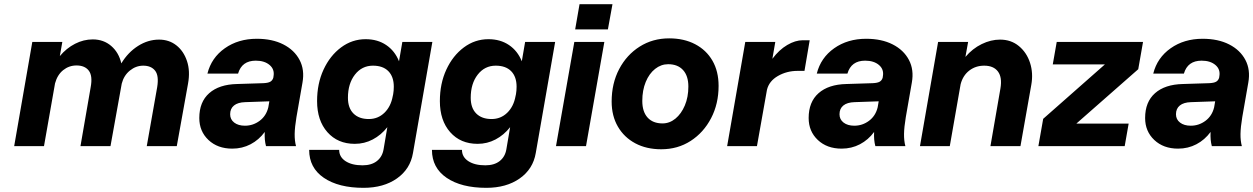

<svg xmlns="http://www.w3.org/2000/svg" viewBox="-20 -701 6011 921"><path d="M415 -283Q425 -337 406 -362Q387 -387 347 -387Q311 -387 283 -364.5Q255 -342 244 -301L191 0H48L135 -500H279L267 -432Q299 -470 340 -491Q381 -512 425 -512Q477 -512 513.5 -480.5Q550 -449 562 -397Q594 -450 642 -480.5Q690 -511 743 -511Q791 -511 826 -483.5Q861 -456 877 -408Q893 -360 882 -300L828 0H684L734 -283Q743 -338 724 -362Q705 -386 667 -386Q632 -386 603 -362.5Q574 -339 564 -300L510 0H366Z M1402 -139Q1394 -91 1393.5 -58.5Q1393 -26 1400 0H1256Q1248 -29 1250 -68Q1222 -30 1182 -9Q1142 12 1094 12Q1024 12 980 -29.5Q936 -71 936 -135Q936 -212 983.5 -254Q1031 -296 1117 -298L1243 -302Q1266 -303 1276.5 -309Q1287 -315 1291 -328L1292 -335Q1298 -368 1273.5 -389Q1249 -410 1207 -410Q1140 -410 1122 -348H975Q994 -424 1058.5 -469.5Q1123 -515 1212 -515Q1286 -515 1339 -488Q1392 -461 1417 -413.5Q1442 -366 1431 -305ZM1084 -153Q1084 -128 1103.5 -113Q1123 -98 1155 -98Q1194 -98 1225.5 -121.5Q1257 -145 1267 -186L1272 -215L1156 -211Q1121 -210 1102.5 -195Q1084 -180 1084 -153Z M2054 -500 1961 33Q1948 110 1884 155Q1820 200 1724 200Q1604 200 1533.5 152Q1463 104 1463 18H1607Q1607 52 1637.5 72Q1668 92 1719 92Q1762 92 1788 71.5Q1814 51 1820 15L1838 -91Q1808 -53 1768 -32Q1728 -11 1682 -11Q1600 -11 1550.5 -67Q1501 -123 1501 -216Q1501 -300 1532 -367Q1563 -434 1616 -473.5Q1669 -513 1734 -513Q1791 -513 1832.5 -485Q1874 -457 1894 -407L1910 -500ZM1649 -232Q1649 -183 1675.5 -156.5Q1702 -130 1749 -130Q1793 -130 1824 -160Q1855 -190 1864 -240L1866 -249Q1869 -266 1869 -285Q1869 -333 1843 -359.5Q1817 -386 1769 -386Q1716 -386 1682.5 -343Q1649 -300 1649 -232Z M2643 -500 2550 33Q2537 110 2473 155Q2409 200 2313 200Q2193 200 2122.5 152Q2052 104 2052 18H2196Q2196 52 2226.5 72Q2257 92 2308 92Q2351 92 2377 71.5Q2403 51 2409 15L2427 -91Q2397 -53 2357 -32Q2317 -11 2271 -11Q2189 -11 2139.5 -67Q2090 -123 2090 -216Q2090 -300 2121 -367Q2152 -434 2205 -473.5Q2258 -513 2323 -513Q2380 -513 2421.5 -485Q2463 -457 2483 -407L2499 -500ZM2238 -232Q2238 -183 2264.5 -156.5Q2291 -130 2338 -130Q2382 -130 2413 -160Q2444 -190 2453 -240L2455 -249Q2458 -266 2458 -285Q2458 -333 2432 -359.5Q2406 -386 2358 -386Q2305 -386 2271.5 -343Q2238 -300 2238 -232Z M2760 -681H2918L2896 -560H2739ZM2735 -500H2879L2791 0H2647Z M2914 -214Q2914 -301 2950 -369.5Q2986 -438 3048.5 -477.5Q3111 -517 3190 -517Q3261 -517 3314.5 -489Q3368 -461 3397.5 -410Q3427 -359 3427 -289Q3427 -203 3391 -134Q3355 -65 3293 -25Q3231 15 3152 15Q3081 15 3027.5 -13.5Q2974 -42 2944 -93.5Q2914 -145 2914 -214ZM3282 -286Q3282 -337 3256.5 -365Q3231 -393 3185 -393Q3151 -393 3122.5 -370.5Q3094 -348 3077.5 -308Q3061 -268 3061 -217Q3061 -165 3086.5 -137Q3112 -109 3158 -109Q3192 -109 3220 -132Q3248 -155 3265 -195Q3282 -235 3282 -286Z M3555 -500H3699L3685 -419Q3717 -462 3756 -485Q3795 -508 3831 -508H3864L3839 -361H3806Q3754 -361 3711.5 -336.5Q3669 -312 3659 -270L3611 0H3468Z M4325 -139Q4317 -91 4316.5 -58.5Q4316 -26 4323 0H4179Q4171 -29 4173 -68Q4145 -30 4105 -9Q4065 12 4017 12Q3947 12 3903 -29.5Q3859 -71 3859 -135Q3859 -212 3906.5 -254Q3954 -296 4040 -298L4166 -302Q4189 -303 4199.5 -309Q4210 -315 4214 -328L4215 -335Q4221 -368 4196.5 -389Q4172 -410 4130 -410Q4063 -410 4045 -348H3898Q3917 -424 3981.5 -469.5Q4046 -515 4135 -515Q4209 -515 4262 -488Q4315 -461 4340 -413.5Q4365 -366 4354 -305ZM4007 -153Q4007 -128 4026.5 -113Q4046 -98 4078 -98Q4117 -98 4148.5 -121.5Q4180 -145 4190 -186L4195 -215L4079 -211Q4044 -210 4025.5 -195Q4007 -180 4007 -153Z M4779 -277Q4788 -330 4767 -358Q4746 -386 4701 -386Q4660 -386 4629.5 -362.5Q4599 -339 4588 -297L4536 0H4393L4480 -500H4624L4611 -428Q4645 -468 4689 -489.5Q4733 -511 4777 -511Q4830 -511 4867.5 -480Q4905 -449 4921 -399.5Q4937 -350 4927 -294L4875 0H4731Z M5049 -500H5463L5440 -369L5143 -108H5394L5375 0H4961L4984 -131L5280 -392H5030Z M5939 -139Q5931 -91 5930.5 -58.5Q5930 -26 5937 0H5793Q5785 -29 5787 -68Q5759 -30 5719 -9Q5679 12 5631 12Q5561 12 5517 -29.5Q5473 -71 5473 -135Q5473 -212 5520.5 -254Q5568 -296 5654 -298L5780 -302Q5803 -303 5813.5 -309Q5824 -315 5828 -328L5829 -335Q5835 -368 5810.5 -389Q5786 -410 5744 -410Q5677 -410 5659 -348H5512Q5531 -424 5595.5 -469.5Q5660 -515 5749 -515Q5823 -515 5876 -488Q5929 -461 5954 -413.5Q5979 -366 5968 -305ZM5621 -153Q5621 -128 5640.5 -113Q5660 -98 5692 -98Q5731 -98 5762.5 -121.5Q5794 -145 5804 -186L5809 -215L5693 -211Q5658 -210 5639.5 -195Q5621 -180 5621 -153Z"/></svg>

Font: Overused Grotesk
Style: Bold Italic
Weight: 700
Italic angle: -10°
Version: Version 0.003